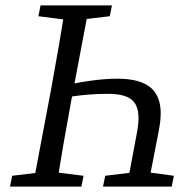

<svg xmlns="http://www.w3.org/2000/svg" viewBox="-20 -690 672 710"><path d="M17 0H281L289 -40L168 -55H149L25 -40L17 0ZM101 0H189C205 -103 223 -207 242 -310L310 -670H222C206 -567 188 -463 169 -360L101 0ZM122 -630 241 -615H259L386 -630L394 -670H130L122 -630ZM449 0H527L568 -211C597 -361 522 -399 413 -399C350 -399 275 -387 210 -372L202 -326C280 -340 332 -343 378 -343C476 -343 507 -307 486 -197L449 0ZM361 0H615L623 -40L512 -55H493L369 -40L361 0Z"/></svg>

Font: Source Serif Variable
Style: Italic
Weight: 389
Italic angle: -12°
Designer: Frank Grießhammer
Foundry: Adobe Systems Incorporated
Version: Version 3.001;hotconv 1.0.111;makeotfexe 2.5.65597